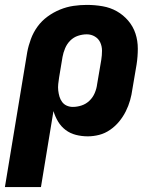

<svg xmlns="http://www.w3.org/2000/svg" viewBox="-35 -548 655 783"><path d="M-15 215 76 -335Q81 -362 91 -389Q101 -416 118 -439.5Q135 -463 159 -480.5Q183 -498 210 -509Q237 -520 264.5 -524Q292 -528 319 -528Q352 -528 383.5 -522.5Q415 -517 441.5 -502Q468 -487 488 -463.5Q508 -440 517.5 -411Q527 -382 527 -349.5Q527 -317 522 -285L505 -185Q502 -162 495.5 -139Q489 -116 478 -94Q467 -72 451 -52.5Q435 -33 414 -18.5Q393 -4 369.5 2Q346 8 323 8Q298 8 274.5 2Q251 -4 232.5 -18Q214 -32 202 -52Q190 -72 183 -95L132 215ZM262 -112Q280 -112 298 -118Q316 -124 330 -137.5Q344 -151 351.5 -169Q359 -187 361 -204L378 -304Q381 -323 381 -341Q381 -359 374 -374.5Q367 -390 352 -399Q337 -408 319 -408Q301 -408 283 -402Q265 -396 251.5 -382.5Q238 -369 230.5 -351Q223 -333 220 -316L206 -232Q204 -219 202.5 -205.5Q201 -192 202.5 -179Q204 -166 207.5 -154Q211 -142 218.5 -132Q226 -122 237.5 -117Q249 -112 262 -112Z"/></svg>

Font: Iosevka Aile Heavy Oblique
Style: Regular
Weight: 900
Italic angle: -9°
Designer: Belleve Invis
Foundry: Belleve Invis
Version: Version 31.1.0; ttfautohint (v1.8.4)